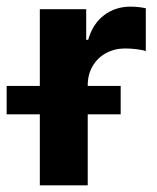

<svg xmlns="http://www.w3.org/2000/svg" viewBox="-63 -558 473 578"><path d="M56.9 -530.3H196.5V-438.2H202.4Q216.5 -486.9 250.5 -512.4Q284.5 -538 329.7 -538Q353 -538 375.9 -533.2V-404.1Q366.6 -407.7 348.2 -409.9Q329.8 -412.1 314 -412.1Q281.9 -412.1 256.3 -398.2Q230.7 -384.3 215.9 -359Q201.1 -333.8 201.1 -301.4V0H56.9ZM-43 -299.3H300.3V-213.8H-43Z"/></svg>

Font: WEMIX Pretendard Variable
Style: Regular
Weight: 400
Designer: Base glyphs from Inter by Rasmus Andersson; Hangeul glyphs from Noto Sans CJK(Source Han Sans) by Jang Soo-young and Kan
Foundry: Kil Hyung-jin
Version: Version 1.000;Glyphs 3.2 (3208)